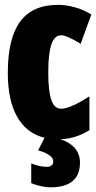

<svg xmlns="http://www.w3.org/2000/svg" viewBox="-20 -574 402 804"><path d="M236.3 -426.3Q208 -426.3 195.1 -387.7Q182.1 -349.1 182.1 -271Q182.1 -192.9 194.8 -155.8Q207.5 -118.7 235.8 -118.7Q273.4 -118.7 354.5 -170.4V-28.8Q298.3 5.9 237.8 8.8L236.8 11.7Q249.5 13.2 265.1 23.2Q280.8 33.2 290.8 43.2Q300.8 53.2 307.9 70.1Q314.9 86.9 314.9 106.9Q314.9 210.4 190.9 210.4Q173.8 210.4 153.8 206.1Q133.8 201.7 122.1 197.3L110.8 192.9V110.4Q147 124.5 175 124.5Q203.1 124.5 203.1 101.1Q203.1 87.9 187.3 76.7Q171.4 65.4 155.3 60.5L139.6 55.7Q160.2 14.6 166.5 2.9Q91.3 -15.6 52 -84.5Q12.7 -153.3 12.7 -269Q12.7 -413.1 64.2 -483.4Q115.7 -553.7 223.1 -553.7Q256.8 -553.7 294.4 -543.2Q332 -532.7 362.3 -513.2L317.9 -390.6Q258.8 -426.3 236.3 -426.3Z"/></svg>

Font: Open Sans Hebrew Condensed Extra Bold
Style: Regular
Weight: 800
Width: 3
Foundry: Ascender Corporation, Yanek Iontef
Version: Version 2.001;PS 002.001;hotconv 1.0.70;makeotf.lib2.5.58329